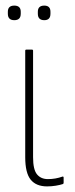

<svg xmlns="http://www.w3.org/2000/svg" viewBox="-20 -657 268 685"><path d="M148 8Q109 8 89.5 -16Q70 -40 70 -96V-476Q70 -480 74 -480H94Q98 -480 98 -476V-96Q98 -52 112 -35Q126 -18 151 -18Q178 -18 203 -27Q207 -28 207 -23V-5Q207 -1 203 0Q194 3 179 5.5Q164 8 148 8ZM31 -585Q8 -585 8 -608V-615Q8 -637 31 -637Q54 -637 54 -615V-608Q54 -585 31 -585ZM138 -585Q115 -585 115 -608V-615Q115 -637 138 -637Q160 -637 160 -615V-608Q160 -585 138 -585Z"/></svg>

Font: Sofia Sans Cond ExtraLight
Style: Regular
Weight: 200
Width: 3
Designer: Botio Nikoltchev, Ani Petrova
Foundry: lettersoup
Version: Version 4.100; ttfautohint (v1.8.3)